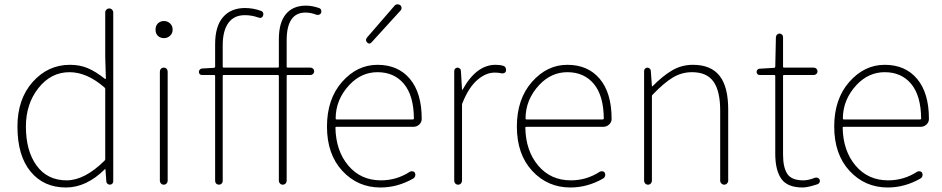

<svg xmlns="http://www.w3.org/2000/svg" viewBox="-20 -832 4246 865"><path d="M277.3 12.7Q176.8 12.7 117.7 -59.1Q58.6 -130.9 58.6 -261.7Q58.6 -385.7 127.4 -462.9Q196.3 -540 294.9 -540Q339.8 -540 375.5 -524.9Q411.1 -509.8 453.1 -476.6Q454.1 -475.6 455.6 -476.6Q457 -477.5 457 -478.5L454.1 -573.2V-776.4Q454.1 -783.2 459.5 -788.6Q464.8 -793.9 472.2 -793.9Q479.5 -793.9 484.9 -788.6Q490.2 -783.2 490.2 -776.4V-14.6Q490.2 -8.8 485.8 -4.4Q481.4 0 475.1 0Q468.8 0 463.9 -4.4Q459 -8.8 459 -14.6L455.1 -69.3Q455.1 -70.3 454.1 -70.3Q453.1 -70.3 452.1 -69.3Q369.1 12.7 277.3 12.7ZM280.3 -19.5Q361.3 -19.5 451.2 -108.4Q454.1 -111.3 454.1 -115.2V-430.7Q454.1 -434.6 451.2 -437.5Q372.1 -506.8 293 -506.8Q210 -506.8 153.3 -435.5Q96.7 -364.3 96.7 -261.7Q96.7 -152.3 145 -85.9Q193.4 -19.5 280.3 -19.5Z M700.2 -17.6V-508.8Q700.2 -516.6 705.1 -522Q710 -527.3 717.8 -527.3Q725.6 -527.3 730.5 -522Q735.4 -516.6 735.4 -508.8V-17.6Q735.4 -10.7 730.5 -5.4Q725.6 0 717.8 0Q710 0 705.1 -5.4Q700.2 -10.7 700.2 -17.6ZM718.8 -660.2Q702.1 -660.2 691.4 -670.4Q680.7 -680.7 680.7 -698.2Q680.7 -715.8 691.4 -726.6Q702.1 -737.3 718.8 -737.3Q734.4 -737.3 746.1 -726.6Q757.8 -715.8 757.8 -698.2Q757.8 -681.6 746.1 -670.9Q734.4 -660.2 718.8 -660.2Z M1417 -795.9Q1423.8 -793.9 1426.8 -787.1Q1427.7 -784.2 1427.7 -780.3Q1427.7 -777.3 1426.8 -774.4Q1424.8 -768.6 1418.5 -766.1Q1412.1 -763.7 1405.3 -765.6Q1380.9 -775.4 1356.4 -775.4Q1271.5 -775.4 1271.5 -650.4V-531.2Q1271.5 -527.3 1276.4 -527.3H1378.9Q1385.7 -527.3 1390.6 -522.5Q1395.5 -517.6 1395.5 -510.7Q1395.5 -503.9 1390.6 -499Q1385.7 -494.1 1378.9 -494.1H1276.4Q1271.5 -494.1 1271.5 -489.3V-17.6Q1271.5 -10.7 1266.6 -5.4Q1261.7 0 1253.9 0Q1246.1 0 1241.2 -5.4Q1236.3 -10.7 1236.3 -17.6V-489.3Q1236.3 -494.1 1231.4 -494.1H988.3Q983.4 -494.1 983.4 -489.3V-17.6Q983.4 -9.8 978.5 -4.9Q973.6 0 966.3 0Q959 0 954.1 -4.9Q949.2 -9.8 949.2 -17.6V-489.3Q949.2 -494.1 944.3 -494.1H889.6Q883.8 -494.1 879.9 -498Q876 -502 876 -507.8Q876 -513.7 879.9 -518.1Q883.8 -522.5 889.6 -523.4L944.3 -526.4Q949.2 -527.3 949.2 -531.2V-632.8Q949.2 -713.9 984.9 -754.9Q1020.5 -795.9 1084 -795.9Q1120.1 -795.9 1155.3 -783.2Q1162.1 -781.2 1165 -774.9Q1168 -768.6 1165 -761.7Q1163.1 -754.9 1157.2 -752.4Q1151.4 -750 1144.5 -752.9Q1114.3 -763.7 1083 -763.7Q1034.2 -763.7 1008.8 -728.5Q983.4 -693.4 983.4 -627.9V-531.2Q983.4 -527.3 988.3 -527.3H1231.4Q1236.3 -527.3 1236.3 -531.2V-655.3Q1236.3 -730.5 1268.1 -768.6Q1299.8 -806.6 1358.4 -806.6Q1385.7 -806.6 1417 -795.9Z M1694.3 12.7Q1591.8 12.7 1522.5 -62Q1453.1 -136.7 1453.1 -261.7Q1453.1 -385.7 1521 -462.9Q1588.9 -540 1680.7 -540Q1773.4 -540 1826.7 -476.6Q1879.9 -413.1 1879.9 -296.9V-295.9Q1879.9 -281.2 1868.7 -271Q1857.4 -260.7 1842.8 -260.7H1496.1Q1491.2 -260.7 1491.2 -256.8Q1493.2 -152.3 1549.3 -85.9Q1605.5 -19.5 1696.3 -19.5Q1767.6 -19.5 1827.1 -58.6Q1833 -61.5 1839.8 -60.1Q1846.7 -58.6 1849.6 -52.7Q1852.5 -45.9 1850.6 -39.1Q1848.6 -32.2 1842.8 -28.3Q1771.5 12.7 1694.3 12.7ZM1492.2 -297.9Q1492.2 -293.9 1496.1 -293.9H1839.8Q1844.7 -293.9 1844.7 -297.9V-298.8Q1843.8 -401.4 1799.8 -454.1Q1755.9 -506.8 1680.7 -506.8Q1608.4 -506.8 1554.7 -450.2Q1492.2 -383.8 1492.2 -297.9ZM1654.3 -641.6Q1649.4 -635.7 1643.6 -635.7Q1638.7 -635.7 1633.8 -640.6Q1628.9 -646.5 1628.9 -651.4Q1628.9 -657.2 1632.8 -662.1L1757.8 -806.6Q1762.7 -812.5 1770.5 -812.5Q1770.5 -812.5 1771.5 -812.5Q1778.3 -812.5 1783.2 -808.6Q1789.1 -803.7 1789.1 -794.9Q1789.1 -789.1 1784.2 -784.2Z M2026.4 -17.6V-511.7Q2026.4 -518.6 2030.8 -522.9Q2035.2 -527.3 2041 -527.3Q2046.9 -527.3 2051.8 -522.9Q2056.6 -518.6 2056.6 -511.7L2061.5 -428.7Q2061.5 -427.7 2062.5 -427.7Q2063.5 -427.7 2064.5 -428.7Q2126 -540 2212.9 -540Q2233.4 -540 2248 -535.2Q2254.9 -533.2 2257.8 -526.4Q2259.8 -522.5 2259.8 -518.6Q2259.8 -515.6 2259.8 -512.7Q2257.8 -505.9 2251.5 -502.9Q2245.1 -500 2238.3 -502Q2226.6 -504.9 2208 -504.9Q2168.9 -504.9 2130.4 -471.7Q2091.8 -438.5 2063.5 -368.2Q2061.5 -364.3 2061.5 -359.4V-17.6Q2061.5 -10.7 2056.6 -5.4Q2051.8 0 2043.9 0Q2036.1 0 2031.2 -5.4Q2026.4 -10.7 2026.4 -17.6Z M2549.8 12.7Q2447.3 12.7 2377.9 -62Q2308.6 -136.7 2308.6 -261.7Q2308.6 -385.7 2376.5 -462.9Q2444.3 -540 2536.1 -540Q2628.9 -540 2682.1 -476.6Q2735.4 -413.1 2735.4 -296.9V-295.9Q2735.4 -281.2 2724.1 -271Q2712.9 -260.7 2698.2 -260.7H2351.6Q2346.7 -260.7 2346.7 -256.8Q2348.6 -152.3 2404.8 -85.9Q2460.9 -19.5 2551.8 -19.5Q2623 -19.5 2682.6 -58.6Q2688.5 -61.5 2695.3 -60.1Q2702.1 -58.6 2705.1 -52.7Q2708 -45.9 2706.1 -39.1Q2704.1 -32.2 2698.2 -28.3Q2627 12.7 2549.8 12.7ZM2347.7 -297.9Q2347.7 -293.9 2351.6 -293.9H2695.3Q2700.2 -293.9 2700.2 -297.9V-298.8Q2699.2 -401.4 2655.3 -454.1Q2611.3 -506.8 2536.1 -506.8Q2463.9 -506.8 2410.2 -450.2Q2347.7 -383.8 2347.7 -297.9Z M2881.8 -17.6V-511.7Q2881.8 -518.6 2886.2 -522.9Q2890.6 -527.3 2896.5 -527.3Q2902.3 -527.3 2907.2 -522.9Q2912.1 -518.6 2912.1 -511.7L2917 -444.3Q2917 -443.4 2918 -443.4Q2918.9 -443.4 2919.9 -443.4Q2965.8 -490.2 3008.3 -515.1Q3050.8 -540 3101.6 -540Q3182.6 -540 3221.7 -490.7Q3260.7 -441.4 3260.7 -338.9V-17.6Q3260.7 -10.7 3255.4 -5.4Q3250 0 3242.7 0Q3235.4 0 3230 -5.4Q3224.6 -10.7 3224.6 -17.6V-334Q3224.6 -421.9 3194.3 -464.4Q3164.1 -506.8 3097.7 -506.8Q3051.8 -506.8 3012.2 -483.4Q2972.7 -460 2920.9 -406.2Q2917 -403.3 2917 -398.4V-17.6Q2917 -10.7 2912.1 -5.4Q2907.2 0 2899.4 0Q2891.6 0 2886.7 -5.4Q2881.8 -10.7 2881.8 -17.6Z M3596.7 12.7Q3527.3 12.7 3500 -26.4Q3472.7 -65.4 3472.7 -139.6V-489.3Q3472.7 -494.1 3467.8 -494.1H3402.3Q3396.5 -494.1 3392.6 -498Q3388.7 -502 3388.7 -507.8Q3388.7 -513.7 3392.6 -518.1Q3396.5 -522.5 3402.3 -522.5L3467.8 -526.4Q3472.7 -527.3 3472.7 -531.2L3475.6 -665Q3476.6 -671.9 3481 -676.3Q3485.4 -680.7 3491.7 -680.7Q3498 -680.7 3502.9 -676.3Q3507.8 -671.9 3507.8 -665V-531.2Q3507.8 -527.3 3511.7 -527.3H3646.5Q3653.3 -527.3 3658.2 -522.5Q3663.1 -517.6 3663.1 -510.7Q3663.1 -503.9 3658.2 -499Q3653.3 -494.1 3646.5 -494.1H3511.7Q3507.8 -494.1 3507.8 -489.3V-134.8Q3507.8 -78.1 3526.9 -48.8Q3545.9 -19.5 3599.6 -19.5Q3622.1 -19.5 3651.4 -31.2Q3658.2 -33.2 3664.1 -30.8Q3669.9 -28.3 3672.9 -22.5Q3673.8 -19.5 3673.8 -16.6Q3673.8 -12.7 3671.9 -9.8Q3668.9 -3.9 3663.1 -2Q3618.2 12.7 3596.7 12.7Z M3979.5 12.7Q3877 12.7 3807.6 -62Q3738.3 -136.7 3738.3 -261.7Q3738.3 -385.7 3806.2 -462.9Q3874 -540 3965.8 -540Q4058.6 -540 4111.8 -476.6Q4165 -413.1 4165 -296.9V-295.9Q4165 -281.2 4153.8 -271Q4142.6 -260.7 4127.9 -260.7H3781.2Q3776.4 -260.7 3776.4 -256.8Q3778.3 -152.3 3834.5 -85.9Q3890.6 -19.5 3981.4 -19.5Q4052.7 -19.5 4112.3 -58.6Q4118.2 -61.5 4125 -60.1Q4131.8 -58.6 4134.8 -52.7Q4137.7 -45.9 4135.7 -39.1Q4133.8 -32.2 4127.9 -28.3Q4056.6 12.7 3979.5 12.7ZM3777.3 -297.9Q3777.3 -293.9 3781.2 -293.9H4125Q4129.9 -293.9 4129.9 -297.9V-298.8Q4128.9 -401.4 4085 -454.1Q4041 -506.8 3965.8 -506.8Q3893.6 -506.8 3839.8 -450.2Q3777.3 -383.8 3777.3 -297.9Z"/></svg>

Font: Gen Jyuu Gothic ExtraLight
Style: Regular
Weight: 100
Designer: [Source Han Sans]
Ryoko NISHIZUKA  (kana & ideographs); Paul D. Hunt (Latin, Greek & Cyrillic); Wenlong ZHANG  (bopomofo
Version: Version 1.002.20150607